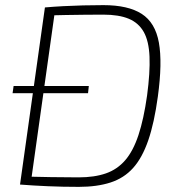

<svg xmlns="http://www.w3.org/2000/svg" viewBox="-20 -719 699 748"><path d="M326 -384 323 -356H29L33 -384ZM383 -699Q479 -699 532 -665Q585 -631 599 -553Q613 -475 595 -343Q581 -240 557.5 -172Q534 -104 498.5 -64.5Q463 -25 410.5 -8Q358 9 287 9Q224 9 166.5 6.5Q109 4 58 0L81 -31Q127 -30 178.5 -29Q230 -28 286 -28Q348 -28 392.5 -43.5Q437 -59 468 -95Q499 -131 519.5 -193Q540 -255 553 -347Q565 -437 562.5 -498Q560 -559 540 -594.5Q520 -630 481.5 -646Q443 -662 382 -662Q344 -662 307 -661.5Q270 -661 235.5 -660.5Q201 -660 170 -659L155 -690Q189 -693 226.5 -695Q264 -697 303.5 -698Q343 -699 383 -699ZM196 -690 99 0H58L155 -690Z"/></svg>

Font: Exo 2 ExtraLight
Style: Italic
Weight: 250
Italic angle: -8°
Designer: Natanael Gama
Foundry: Natanael Gama
Version: Version 2.010